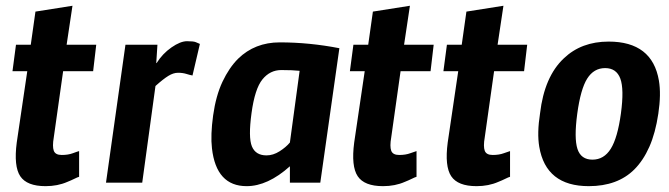

<svg xmlns="http://www.w3.org/2000/svg" viewBox="-20 -625 2288 657"><path d="M309.3 -472 298.7 -381.3H196L164 -154.7Q158.7 -124 164 -109.3Q169.3 -94.7 191.3 -94.7Q213.3 -94.7 229.3 -100.7Q245.3 -106.7 250.7 -108V-20Q245.3 -18.7 234.7 -13.3Q224 -8 210.7 -2.7Q177.3 12 136 12Q72 12 49.3 -22Q26.7 -56 37.3 -137.3L73.3 -381.3H22.7L34.7 -472H85.3L101.3 -585.3L228 -605.3L208 -472Z M466.7 0H342.7L409.3 -472H518.7L514.7 -409.3H516Q536 -441.3 566.7 -462.7Q597.3 -484 620 -484Q642.7 -484 650 -480.7Q657.3 -477.3 664 -474.7L638.7 -366.7Q630.7 -368 618 -372Q605.3 -376 589.3 -376Q573.3 -376 556 -365.3Q538.7 -354.7 512 -330.7Z M1005.3 -382.7Q981.3 -385.3 942.7 -385.3Q904 -385.3 878 -353.3Q852 -321.3 840.7 -238Q829.3 -154.7 842 -124Q854.7 -93.3 892 -93.3Q914.7 -93.3 936.7 -107.3Q958.7 -121.3 972 -137.3ZM972 -56Q896 12 824 12Q720 12 705.3 -117.3Q700 -162.7 709.3 -230Q718.7 -297.3 741.3 -345.3Q764 -393.3 794.7 -424Q852 -480 937.3 -480Q1038.7 -480 1141.3 -460L1076 0H972Z M1464 -472 1453.3 -381.3H1350.7L1318.7 -154.7Q1313.3 -124 1318.7 -109.3Q1324 -94.7 1346 -94.7Q1368 -94.7 1384 -100.7Q1400 -106.7 1405.3 -108V-20Q1400 -18.7 1389.3 -13.3Q1378.7 -8 1365.3 -2.7Q1332 12 1290.7 12Q1226.7 12 1204 -22Q1181.3 -56 1192 -137.3L1228 -381.3H1177.3L1189.3 -472H1240L1256 -585.3L1382.7 -605.3L1362.7 -472Z M1784 -472 1773.3 -381.3H1670.7L1638.7 -154.7Q1633.3 -124 1638.7 -109.3Q1644 -94.7 1666 -94.7Q1688 -94.7 1704 -100.7Q1720 -106.7 1725.3 -108V-20Q1720 -18.7 1709.3 -13.3Q1698.7 -8 1685.3 -2.7Q1652 12 1610.7 12Q1546.7 12 1524 -22Q1501.3 -56 1512 -137.3L1548 -381.3H1497.3L1509.3 -472H1560L1576 -585.3L1702.7 -605.3L1682.7 -472Z M2050.7 -392Q2012 -392 1989.3 -356Q1966.7 -320 1955.3 -236Q1944 -152 1956 -115.3Q1968 -78.7 2007.3 -78.7Q2046.7 -78.7 2070 -116Q2093.3 -153.3 2104.7 -236.7Q2116 -320 2102.7 -356Q2089.3 -392 2050.7 -392ZM2234.7 -349.3Q2242.7 -302.7 2232.7 -236Q2222.7 -169.3 2202 -122.7Q2181.3 -76 2150.7 -45.3Q2093.3 12 1994.7 12Q1848 12 1825.3 -122.7Q1817.3 -169.3 1828 -237.3Q1842.7 -362.7 1909.3 -425.3Q1969.3 -482.7 2062.7 -482.7Q2212 -482.7 2234.7 -349.3Z"/></svg>

Font: Timmana
Style: Regular
Weight: 400
Designer: Appaji Ambarisha Darbha
Foundry: Andhrapradesh Society for Knowledge Networks
Version: Version 1.0.4; ttfautohint (v1.2.42-39fb)